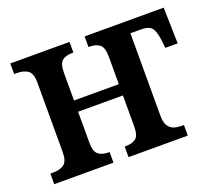

<svg xmlns="http://www.w3.org/2000/svg" viewBox="-96 -668 909 801"><g transform="rotate(-20 359.0 -268.0)"><path d="M18 -47H30Q62 -47 79.5 -60.5Q97 -74 97 -113V-423Q97 -462 79.5 -475.5Q62 -489 30 -489H18V-536H281V-489H277Q246 -489 230.5 -475.5Q215 -462 215 -423V-300H414V-423Q414 -462 398 -475.5Q382 -489 351 -489H348V-536H699L703 -376H648L644 -412Q639 -453 626 -468Q613 -483 580 -483H532V-113Q532 -80 548.5 -63.5Q565 -47 600 -47H611V0H348V-47H351Q383 -47 398.5 -60Q414 -73 414 -113V-250H215V-113Q215 -74 231 -60.5Q247 -47 277 -47H281V0H18Z"/></g></svg>

Font: Noto Serif NarrowSemiBold
Style: Regular
Weight: 600
Width: 4
Designer: Monotype Design Team
Foundry: Monotype Imaging Inc.
Version: Version 1.001